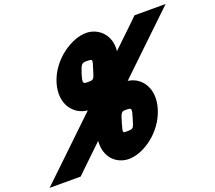

<svg xmlns="http://www.w3.org/2000/svg" viewBox="-266 -969 1370 1223"><g transform="rotate(-20 419.5 -358.0)"><path d="M445.8 -166C428.2 -102 426.5 -103 462.8 -104C501.1 -105 502.1 -105 520.4 -168C539.9 -232 538.5 -234 501.8 -235C469.2 -236 465.2 -233 445.8 -166ZM374.1 -612C337.4 -613 332.2 -609 312.8 -549C293.9 -487 297.7 -483 335 -484H336C370 -484 372.3 -485 391.2 -550L391.8 -552C410.8 -611 410.8 -611 374.1 -612ZM428.1 -782C508.1 -781.1 584.4 -716.9 573.3 -606L720.4 -747L756.1 -782H967.1L825.8 -647L572.3 -404C664.7 -393.1 731.2 -298.4 690.4 -168C647.6 -28 512.1 65 412.8 66C330.5 66.9 255.6 3.8 264.9 -109.3L118.5 31L82.8 66H-128.2L13.1 -69L269.3 -314.6C178.9 -322.6 101.3 -410 142.8 -549C186.6 -692 330.4 -783 428.1 -782Z"/></g></svg>

Font: Nordica Plus
Style: NordicaClassicBkObl
Weight: 900
Version: Version 1.01